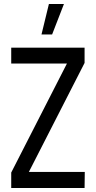

<svg xmlns="http://www.w3.org/2000/svg" viewBox="-20 -938 479 958"><path d="M187 -766 224 -918H299L240 -766ZM36 0V-77L314 -621H36V-700H402V-624L124 -80H403L402 0Z"/></svg>

Font: Stick No Bills
Style: Regular
Weight: 400
Version: Version 2.000